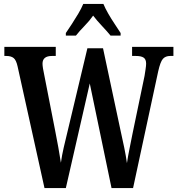

<svg xmlns="http://www.w3.org/2000/svg" viewBox="-20 -951 897 971"><path d="M69 -615Q62 -647 49 -657.5Q36 -668 12 -668H2V-714H262V-668H243Q195 -668 195 -629Q195 -620 197.5 -604.5Q200 -589 203 -576L259 -290Q267 -249 275 -205.5Q283 -162 288 -128Q293 -165 302.5 -206Q312 -247 324 -296L422 -707H501L589 -294Q600 -245 608.5 -203.5Q617 -162 622 -126Q627 -160 634.5 -196.5Q642 -233 651 -279L711 -567Q713 -580 716 -599.5Q719 -619 719 -629Q719 -651 706.5 -659.5Q694 -668 667 -668H648V-714H857V-668H841Q817 -668 804 -653.5Q791 -639 780 -590L653 0H544L434 -529L313 0H205ZM313 -784Q326 -803 343 -829Q360 -855 376 -882Q392 -909 401 -931H503Q512 -909 527.5 -882Q543 -855 560.5 -829Q578 -803 590 -784V-771H539Q523 -791 496.5 -819Q470 -847 451 -872Q433 -846 407.5 -820Q382 -794 364 -771H313Z"/></svg>

Font: Noto Serif Myanmar ExtraCondensed SemiBold
Style: Regular
Weight: 600
Width: 2
Designer: Ben Mitchell and the Monotype Design Team
Foundry: Monotype Imaging Inc.
Version: Version 2.106; ttfautohint (v1.8.4.7-5d5b)